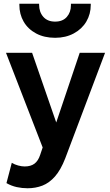

<svg xmlns="http://www.w3.org/2000/svg" viewBox="-20 -782 588 1026"><path d="M127.5 224Q98 224 69.5 217.8Q41 211.5 14.5 196.5L43 88Q58.5 97.5 77.5 102.5Q96.5 107.5 112 107.5Q144 107.5 164 92.8Q184 78 194.5 46L208 6L12 -500H151.5L280.5 -127.5L406 -500H541.5L328.5 64.5Q304.5 126 274 160.8Q243.5 195.5 206.8 209.8Q170 224 127.5 224ZM274.5 -580Q216.5 -580 173 -603.2Q129.5 -626.5 106.5 -666.2Q83.5 -706 83.5 -755.5Q83.5 -759 83.5 -762H189Q189 -759.5 189 -757Q189 -717.5 211.5 -692Q234 -666.5 274.5 -666.5Q315 -666.5 337 -691.5Q359 -716.5 359 -754Q359 -758 359 -762H465Q465 -759 465 -756Q465 -707 441.5 -667Q418 -627 374.5 -603.5Q331 -580 274.5 -580Z"/></svg>

Font: Geologica EX Med
Style: Regular
Weight: 500
Designer: Sindre Bremnes, Frode Helland
Foundry: Monokrom Skriftforlag AS
Version: Version 1.010;gftools[0.9.28]